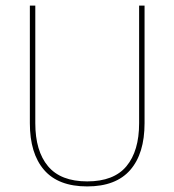

<svg xmlns="http://www.w3.org/2000/svg" viewBox="-20 -659 625 688"><path d="M292.5 9Q189 9 138 -50Q87 -109 87 -217.5V-639H106.5V-217.5Q106.5 -118 152 -63.5Q197.5 -9 292.5 -9Q388 -9 433.2 -63.5Q478.5 -118 478.5 -217.5V-639H498V-217.5Q498 -109 446.8 -50Q395.5 9 292.5 9Z"/></svg>

Font: Anek Devanagari Thin
Style: Regular
Weight: 250
Designer: Kailash Malviya (Devanagari) & Yesha Goshar (Latin)
Foundry: Ek Type
Version: Version 1.003